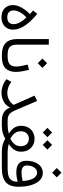

<svg xmlns="http://www.w3.org/2000/svg" viewBox="868 -1726 865 2640"><g transform="rotate(90 1300.0 -406.5)"><path d="M218.5 -74.7Q169.4 -74.7 146.5 -98.7Q123.6 -122.7 123.6 -160.9Q123.6 -203.2 149.8 -250.5Q176.1 -297.8 218.5 -337.3Q261.6 -297.5 287.3 -250.3Q312.9 -203.1 312.9 -160.9Q312.9 -122.7 290.1 -98.7Q267.3 -74.7 218.5 -74.7ZM218.5 5.4Q270 5.4 308.2 -15.1Q346.3 -35.7 367.3 -71.7Q388.3 -107.7 388.3 -153.6Q388.3 -197.6 372.3 -240.5Q356.3 -283.4 327.1 -324.9Q297.9 -366.4 258.3 -406.9Q218.8 -447.3 171.3 -486.5L123.8 -429.8Q136.9 -419 148.9 -408Q160.9 -397 173.3 -385Q139.8 -352.1 111.9 -314Q83.9 -275.9 67.3 -234.2Q50.7 -192.6 50.7 -148.4Q50.7 -104.4 70.7 -69.5Q90.7 -34.6 128.5 -14.6Q166.2 5.4 218.5 5.4Z M517.5 -645.7V-209.1Q517.5 -104.2 572.5 -52.1Q627.6 0 733.9 0H734.4V-79.5H733.9Q655.1 -79.5 624.7 -110.1Q594.4 -140.6 594.4 -210.5V-645.7Z M940.1 -374.1 868.5 -354.5Q880.2 -306.6 887.9 -266.3Q895.6 -226 895.6 -196.8Q895.6 -139 864.4 -109.3Q833.1 -79.5 759.4 -79.5H734.4Q720 -79.5 720 -39.9Q720 0 734.4 0H759.4Q869.2 0 919.3 -49.9Q969.4 -99.8 969.4 -192.9Q969.4 -229.9 961.4 -276Q953.4 -322.1 940.1 -374.1ZM785.7 -557.8 849.7 -493.6 914 -557.8 849.7 -621.9Z M1368.8 -484.6 1295.6 -449.6 1422.6 -162.2Q1395.5 -119.7 1350.7 -97.4Q1306 -75 1257.2 -75Q1219.3 -75 1181 -88.6Q1142.6 -102.2 1106.7 -130.9L1068.8 -64.5Q1111 -29.5 1159.1 -12.3Q1207.1 4.9 1254.9 4.9Q1321 4.9 1376.6 -24.9Q1432.3 -54.6 1456.3 -109.4H1461.2Q1483.9 -50.3 1529.1 -25.2Q1574.3 0 1638.9 0H1646.4V-79.5H1638.9Q1604.4 -79.5 1579.5 -87.7Q1554.7 -95.8 1536.2 -116.8Q1517.7 -137.9 1500.8 -176.6Z M1738.7 -626.7 1802.7 -562.5 1867 -626.7 1802.7 -690.8ZM1908.9 -626.7 1972.9 -562.5 2037.2 -626.7 1972.9 -690.8ZM1710.5 -263.6Q1710.5 -206.1 1740.4 -165.3Q1770.2 -124.5 1815 -99.2L1813.9 -94.5Q1787.4 -87.3 1759.5 -83.4Q1731.6 -79.5 1701.9 -79.5H1646.5Q1638 -79.5 1635 -69.7Q1631.9 -59.9 1631.9 -39.9Q1631.9 -19.8 1635 -9.9Q1638 0 1646.5 0H1712.1Q1765.4 0 1806.6 -11.9Q1847.8 -23.9 1887.4 -46.1Q1927.5 -23.9 1968.2 -11.9Q2008.9 0 2062.6 0H2130.7V-79.5H2071.3Q2043.2 -79.5 2015.7 -83.4Q1988.2 -87.3 1964.1 -94.5L1963 -99.1Q2007.3 -124.5 2036.9 -165.6Q2066.4 -206.7 2066.4 -264Q2066.4 -321.3 2042.7 -362.7Q2018.9 -404.2 1978.8 -426.8Q1938.6 -449.4 1888.4 -449.4Q1837.8 -449.4 1797.6 -426.9Q1757.5 -404.5 1734 -362.9Q1710.5 -321.3 1710.5 -263.6ZM1888.1 -117Q1842.8 -139.5 1814.1 -174.7Q1785.4 -209.8 1785.4 -261.3Q1785.4 -311.2 1814 -341.4Q1842.6 -371.7 1888.4 -371.7Q1933.5 -371.7 1962.3 -341.3Q1991.1 -310.9 1991.1 -261.3Q1991.1 -208.9 1962.5 -174.1Q1933.9 -139.2 1888.1 -117Z M2290.9 -755.2 2354.9 -691 2419.2 -755.2 2354.9 -819.3ZM2469.5 -285.7Q2436.5 -278.5 2406.4 -274.4Q2376.3 -270.3 2352.5 -270.3Q2255.9 -270.3 2255.9 -345.1Q2255.9 -386 2268.6 -417.3Q2281.2 -448.7 2303.5 -466.8Q2325.7 -484.8 2353.9 -484.8Q2403 -484.8 2433.4 -432.6Q2463.8 -380.3 2469.5 -285.7ZM2130.9 -79.5Q2123.4 -79.5 2119.9 -70.1Q2116.5 -60.7 2116.5 -39.9Q2116.5 -18.7 2119.9 -9.3Q2123.4 0 2130.9 0H2290.2Q2424.1 0 2486.2 -54.7Q2548.3 -109.4 2548.3 -227.3Q2548.3 -330.1 2524.8 -405.5Q2501.3 -480.9 2458.5 -522Q2415.7 -563 2357 -563Q2307.9 -563 2270.4 -534.3Q2232.9 -505.5 2212.1 -454.3Q2191.2 -403.1 2191.2 -335.5Q2191.2 -266.5 2230 -232.8Q2268.8 -199.1 2348.8 -199.1Q2409.4 -199.1 2478.9 -216.7Q2478.9 -167.4 2461.3 -137.1Q2443.7 -106.9 2404.2 -93.2Q2364.8 -79.5 2299 -79.5Z"/></g></svg>

Font: Estedad VF
Style: Regular
Weight: 100
Designer: Amin Abedi
Version: Version 7.3